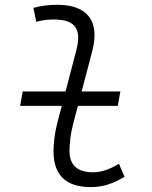

<svg xmlns="http://www.w3.org/2000/svg" viewBox="-20 -762 626 792"><path d="M63 -325.2 73.7 -384.8H250.5L294.9 -555.2Q312 -620.1 290.3 -650.9Q268.6 -681.6 201.2 -681.6Q183.6 -681.6 165.5 -679.4Q147.5 -677.2 129.4 -671.9L117.7 -729.5Q142.1 -736.3 167 -739.3Q191.9 -742.2 216.8 -742.2Q310.1 -742.2 347.7 -692.6Q385.3 -643.1 359.4 -546.9L316.9 -384.8H476.6L465.8 -325.2H301.3L288.6 -277.3Q273.4 -221.2 270 -189.2Q266.6 -157.2 266.6 -141.6Q266.1 -51.3 363.8 -51.3Q413.1 -51.3 470.7 -86.4L493.7 -32.7Q460.9 -12.7 427 -1.5Q393.1 9.8 354.5 9.8Q200.7 9.8 200.7 -138.2Q200.7 -158.2 204.3 -191.2Q208 -224.1 222.2 -277.3L234.9 -325.2Z"/></svg>

Font: Cascadia Mono Light
Style: Italic
Weight: 300
Italic angle: -10°
Monospace: yes
Designer: Aaron Bell
Foundry: Saja Typeworks
Version: Version 2404.023; ttfautohint (v1.8.4)